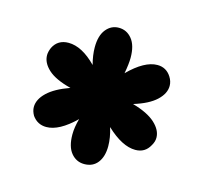

<svg xmlns="http://www.w3.org/2000/svg" viewBox="-73 -827 644 606"><g transform="rotate(15 248.5 -524.0)"><path d="M190 -383Q190 -406 198 -435Q146 -384 104 -384Q75 -384 58 -408Q50 -422 50 -435Q50 -460 74 -483Q98 -506 146 -523Q95 -536 71.5 -557.5Q48 -579 48 -604Q48 -615 54 -629Q69 -659 104 -659Q148 -659 195 -611Q187 -641 187 -667Q187 -705 203.5 -725.5Q220 -746 245 -746Q271 -746 288 -725Q305 -704 305 -664Q305 -644 299 -612Q351 -664 393 -664Q422 -664 438 -639Q447 -625 447 -610Q447 -585 423 -562.5Q399 -540 350 -525Q400 -511 424.5 -488.5Q449 -466 449 -441Q449 -428 441 -415Q426 -387 394 -387Q351 -387 299 -436Q309 -404 309 -376Q309 -342 293.5 -322Q278 -302 250 -302Q224 -302 207 -322.5Q190 -343 190 -383Z"/></g></svg>

Font: Lalezar
Style: Regular
Weight: 400
Designer: Borna Izadpanah
Foundry: Borna Izadpanah
Version: Version 1.003;November 28, 2018;FontCreator 11.5.0.2421 64-b